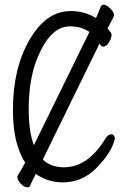

<svg xmlns="http://www.w3.org/2000/svg" viewBox="-20 -759 540 816"><path d="M96 37Q83 37 68.5 22Q54 7 54 -7Q54 -12 57 -16Q73 -41 87 -68Q73 -89 63 -116Q35 -185 35 -293Q35 -468 105.5 -590Q176 -712 280 -712Q341 -712 388 -682Q399 -707 409 -732Q412 -739 420 -739Q429 -739 439 -731.5Q449 -724 457 -713.5Q465 -703 465 -693Q465 -690 437 -638Q445 -629 452 -619Q454 -615 454 -610Q454 -597 443 -579Q432 -561 419 -561Q410 -561 405 -570L403 -574L162 -81Q196 -48 251 -48Q355 -48 430 -173Q440 -188 453 -188Q468 -188 468 -169Q468 -164 460 -144Q443 -100 390 -45Q329 16 247 16Q186 16 138 -16L132 -20L107 31Q106 37 96 37ZM124 -142 360 -623Q326 -647 277 -647Q183 -647 126 -477Q102 -396 102 -295Q102 -200 124 -142Z"/></svg>

Font: LXGW WenKai Mono Lite
Style: Regular
Weight: 400
Monospace: yes
Designer: LXGW / Fontworks Inc.
Foundry: LXGW / Fontworks Inc.
Version: Version 1.520; June 14, 2025